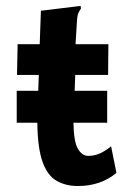

<svg xmlns="http://www.w3.org/2000/svg" viewBox="-20 -611 440 643"><path d="M36 -200V-307H108L110 -360H37L39 -463H113L117 -575L240 -590L250 -591L251 -582Q246 -575 242.5 -567.5Q239 -560 238 -544L233 -463H343L342 -360H232L230 -307H339V-200H226Q227 -136 241 -112.5Q255 -89 275 -89Q299 -89 318.5 -99Q338 -109 352 -121L370 -32Q317 12 241 12Q200 12 169.5 -5.5Q139 -23 122.5 -69Q106 -115 105 -200Z"/></svg>

Font: Inconsolata Condensed Black
Style: Regular
Weight: 900
Width: 3
Monospace: yes
Designer: Raph Levien, Cyreal, Brenton Simpson
Foundry: Raph Levien, Cyreal, Google
Version: Version 3.001; ttfautohint (v1.8.2.53-6de2)